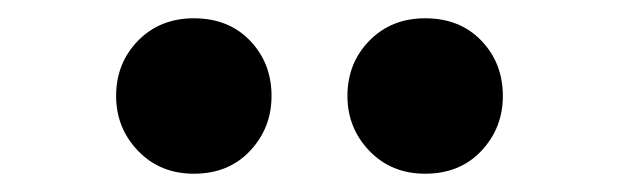

<svg xmlns="http://www.w3.org/2000/svg" viewBox="-20 -838 677 210"><path d="M192 -648Q155 -648 131 -673Q107 -698 107 -733Q107 -769 131 -793.5Q155 -818 192 -818Q230 -818 253.5 -793.5Q277 -769 277 -733Q277 -698 253.5 -673Q230 -648 192 -648ZM445 -648Q408 -648 384 -673Q360 -698 360 -733Q360 -769 384 -793.5Q408 -818 445 -818Q483 -818 506.5 -793.5Q530 -769 530 -733Q530 -698 506.5 -673Q483 -648 445 -648Z"/></svg>

Font: Noto Sans TC Thin Black
Style: Regular
Weight: 900
Version: Version 2.004-H2;hotconv 1.0.118;makeotfexe 2.5.65603